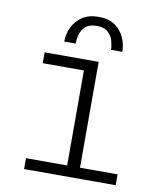

<svg xmlns="http://www.w3.org/2000/svg" viewBox="-79 -748 658 810"><g transform="rotate(10 250.0 -343.5)"><path d="M79.5 0V-46.5H256V-453.5H79.5V-500H311V-46.5H472V0ZM278.5 -687Q321.5 -687 348.8 -668Q376 -649 389 -619.5Q402 -590 402 -559H353.5Q353.5 -575 348 -596Q342.5 -617 326 -632.5Q309.5 -648 277.5 -648Q245 -648 228.5 -632.5Q212 -617 206.8 -596Q201.5 -575 201.5 -559H153Q153 -590 166.5 -619.5Q180 -649 207.8 -668Q235.5 -687 278.5 -687Z"/></g></svg>

Font: Trispace ExtraLight
Style: Regular
Weight: 200
Designer: Tyler Finck
Foundry: Etcetera Type Company
Version: Version 1.210; ttfautohint (v1.8.3)